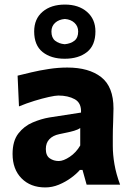

<svg xmlns="http://www.w3.org/2000/svg" viewBox="-20 -808 566 840"><path d="M178 12Q113.5 12 74.2 -27.8Q35 -67.5 35 -134.5Q35 -191 60.2 -223.8Q85.5 -256.5 122.8 -272.2Q160 -288 195.5 -294L334.5 -315.5Q336.5 -357.5 307.2 -373.8Q278 -390 235 -390Q222.5 -390 194 -383.8Q165.5 -377.5 130.5 -366.8Q95.5 -356 63 -342.5L57 -477Q81.5 -483 117 -491.5Q152.5 -500 193.5 -506.2Q234.5 -512.5 274.5 -512.5Q369 -512.5 422.8 -470.5Q476.5 -428.5 476.5 -333.5Q476.5 -309 475 -274.2Q473.5 -239.5 473.5 -211.5V-169.5Q473.5 -131.5 480.8 -89.2Q488 -47 505.5 0H359L341 -64.5H329.5Q315 -47.5 290.8 -29.8Q266.5 -12 237.5 0Q208.5 12 178 12ZM237 -103.5Q257.5 -103.5 285.2 -122Q313 -140.5 331 -171.5V-248Q321.5 -241 304 -235.8Q286.5 -230.5 239 -221Q212 -215.5 196.2 -199.2Q180.5 -183 180.5 -156Q180.5 -127 197.8 -115.2Q215 -103.5 237 -103.5ZM263 -551Q203 -551 166.2 -580.5Q129.5 -610 129.5 -670.5Q129.5 -725.5 166.5 -756.8Q203.5 -788 264 -788Q324 -788 360.8 -756Q397.5 -724 397.5 -670.5Q397.5 -609.5 360.5 -580.2Q323.5 -551 263 -551ZM263 -614.5Q289.5 -617 305.8 -630Q322 -643 322 -670Q322 -693 306 -708Q290 -723 264 -725Q237.5 -723 221.2 -708.2Q205 -693.5 205 -670Q205 -643 221 -630Q237 -617 263 -614.5Z"/></svg>

Font: Commissioner Flair
Style: Bold
Weight: 700
Designer: Kostas Bartsokas
Foundry: Kostas Bartsokas
Version: Version 1.000; ttfautohint (v1.8.3)